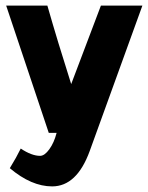

<svg xmlns="http://www.w3.org/2000/svg" viewBox="-20 -474 529 685"><path d="M488 -454 300 65Q254 191 166 191Q92 191 15 126Q39 87 54 56Q93 82 123 82Q139 82 156 58.5Q173 35 182 0H154L2 -454H149Q185 -328 234 -174L340 -454Z"/></svg>

Font: Tajawal Black
Style: Regular
Weight: 900
Designer: Boutros Fonts
Foundry: Created by Boutros International 2017
Version: Version 1.700